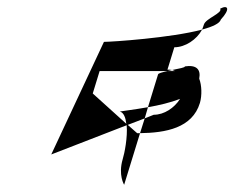

<svg xmlns="http://www.w3.org/2000/svg" viewBox="-20 -762 649 532"><path d="M122 -334 331 -415C334 -382 325 -337 320 -321C307 -277 324 -250 324 -250L368 -393H360L334 -416L381 -434L390 -465C351 -458 316 -454 312 -453C323 -450 328 -436 330 -419L237 -503L256 -565H444L457 -568C453 -569 448 -569 444 -569L463 -631C493 -631 525 -652 540 -680C454 -657 290 -646 268 -646ZM368 -393C439 -394 513 -407 534 -477C540 -498 539 -526 532 -544C537 -570 524 -583 492 -578C494 -575 476 -572 457 -568L465 -565H444C430 -562 419 -559 418 -556L390 -465C420 -470 453 -478 479 -488C463 -463 435 -444 406 -444L381 -434ZM540 -680C569 -688 589 -697 592 -708C618 -736 613 -750 590 -738C598 -726 550 -711 545 -694C543 -689 542 -684 540 -680Z"/></svg>

Font: bitstorm
Style: sucnobl
Weight: 400
Version: Version 0.2